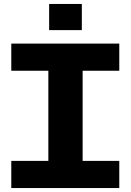

<svg xmlns="http://www.w3.org/2000/svg" viewBox="-20 -949 660 969"><path d="M224 -121V-608H397V-121ZM37 0V-137H582V0ZM37 -592V-729H582V-592ZM228 -797V-929H393V-797Z"/></svg>

Font: Hubot Sans
Style: Bold
Weight: 700
Designer: Deni Anggara
Foundry: GitHub, Inc., Subsidiary of Microsoft Corporation
Version: Version 2.000